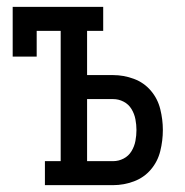

<svg xmlns="http://www.w3.org/2000/svg" viewBox="-20 -540 540 560"><path d="M111 0V-70H157V-450H87V-375H17V-520H281V-450H234V-321H310Q341 -321 370.5 -310Q400 -299 420 -275.5Q440 -252 447.5 -221.5Q455 -191 455 -161Q455 -130 447.5 -99.5Q440 -69 420 -45.5Q400 -22 370.5 -11Q341 0 310 0ZM234 -70H310Q326 -70 340.5 -77.5Q355 -85 363.5 -99Q372 -113 375 -129Q378 -145 378 -161Q378 -176 375 -192Q372 -208 363.5 -222Q355 -236 340.5 -243.5Q326 -251 310 -251H234Z"/></svg>

Font: Iosevka Gothic
Style: Regular
Weight: 400
Monospace: yes
Designer: Belleve Invis
Foundry: Belleve Invis
Version: Version 15.5.1; ttfautohint (v1.8.4)